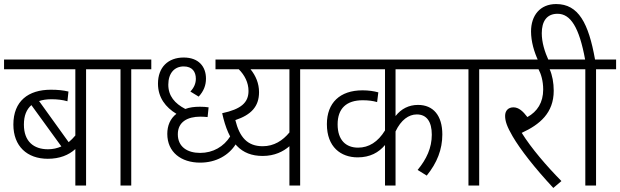

<svg xmlns="http://www.w3.org/2000/svg" viewBox="-20 -916 3062 948"><path d="M504 -574V-622H0V-574H352V-247C342 -235 331 -224 319 -214L173 -417C190 -423 211 -426 234 -426C262 -426 289 -423 313 -416L318 -464C293 -470 266 -473 231 -473C120 -473 46 -417 46 -301C46 -194 114 -132 216 -132C274 -132 319 -150 352 -180V0H405V-574ZM98 -301C98 -345 111 -376 135 -397L283 -193C263 -184 241 -179 217 -179C147 -179 98 -217 98 -301Z M628 -574H727V-622H490V-574H575V0H628Z M968 -113C1048 -113 1110 -150 1144 -204L1117 -243C1085 -192 1032 -161 968 -161C905 -161 858 -191 858 -253C858 -315 907 -340 969 -340C981 -340 995 -339 1005 -338L1010 -386C998 -388 983 -389 967 -389C940 -389 916 -386 895 -378C843 -405 811 -442 811 -498C811 -554 841 -588 887 -588C930 -588 947 -561 947 -527C947 -504 938 -483 920 -464L961 -439C986 -466 997 -495 997 -528C997 -587 961 -632 887 -632C810 -632 760 -584 760 -503C760 -434 798 -386 851 -354C820 -330 806 -295 806 -255C806 -165 874 -113 968 -113Z M1561 -622H1044V-574H1159C1188 -545 1207 -508 1207 -467C1207 -409 1170 -377 1077 -357C1109 -210 1170 -146 1277 -146C1336 -146 1379 -168 1409 -194V0H1462V-574H1561ZM1142 -323C1220 -349 1259 -390 1259 -461C1259 -504 1243 -542 1217 -574H1409V-262C1376 -222 1333 -194 1277 -194C1202 -194 1163 -238 1142 -323Z M2222 -574V-622H1548V-574H1881V-272C1846 -215 1801 -187 1748 -187C1689 -187 1647 -223 1647 -302C1647 -380 1690 -421 1771 -421C1798 -421 1821 -418 1842 -412L1848 -460C1826 -466 1800 -470 1770 -470C1658 -470 1594 -408 1594 -303C1594 -190 1663 -139 1746 -139C1807 -139 1850 -163 1881 -200V0H1933V-267C1960 -324 1998 -351 2038 -351C2087 -351 2112 -315 2112 -251C2112 -186 2086 -130 2042 -77L2087 -49C2138 -112 2164 -178 2164 -252C2164 -346 2119 -398 2044 -398C1999 -398 1961 -379 1933 -343V-574Z M2346 -574H2445V-622H2208V-574H2293V0H2346Z M2752 -22C2680 -95 2604 -183 2556 -260C2645 -301 2714 -358 2714 -468C2714 -507 2707 -545 2694 -574H2799V-622H2431V-574H2639C2651 -552 2662 -517 2662 -474C2662 -410 2633 -365 2584 -338C2562 -367 2541 -386 2515 -386C2490 -386 2474 -370 2474 -344C2474 -318 2483 -291 2511 -243C2549 -178 2619 -88 2712 12Z M2923 -574H3022V-622H2918C2886 -802 2836 -896 2726 -896C2646 -896 2602 -839 2602 -761C2602 -711 2617 -660 2638 -615H2690C2669 -661 2655 -707 2655 -752C2655 -810 2679 -848 2733 -848C2797 -848 2840 -781 2869 -622H2785V-574H2870V0H2923Z"/></svg>

Font: Noto Sans Devanagari SemiCondensed Light
Style: Regular
Weight: 300
Width: 4
Designer: Jelle Bosma - Monotype Design Team
Foundry: Monotype Imaging Inc.
Version: Version 2.004